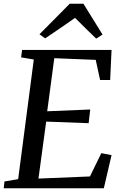

<svg xmlns="http://www.w3.org/2000/svg" viewBox="-25 -1011 657 1031"><path d="M-5 0 -1 -36.5 72.5 -49 156.5 -691.5 88.5 -703 93.5 -743H574L566.5 -581.5H512.5L489 -689.5L266.5 -698.5L228.5 -413.5L459.5 -423L451 -349.5L223 -358L181.5 -52L458 -63.5L519 -188.5L574 -178L532.5 0ZM187 -827 349.5 -991H423L525.5 -825.5L491.5 -803.5Q463 -831 434.5 -859Q406 -887 378 -915Q339 -887.5 298.8 -860Q258.5 -832.5 217.5 -805Z"/></svg>

Font: Merriweather Text Regular
Style: Italic
Weight: 400
Italic angle: -7.8°
Designer: Eben Sorkin
Foundry: Eben Sorkin
Version: Version 2.100; ttfautohint (v1.7.19-72a1) -l 8 -r 50 -G 200 